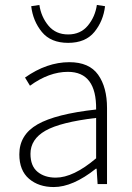

<svg xmlns="http://www.w3.org/2000/svg" viewBox="-20 -743 531 775"><path d="M197 12Q136 12 97 -21.5Q58 -55 58 -120Q58 -199 131.5 -241Q205 -283 368 -301Q370 -453 254 -453Q178 -453 101 -397L81 -430Q169 -492 260 -492Q340 -492 376 -441.5Q412 -391 412 -307V0H374L370 -62H367Q274 12 197 12ZM205 -26Q276 -26 368 -104V-267Q224 -250 163.5 -215.5Q103 -181 103 -122Q103 -73 131.5 -49.5Q160 -26 205 -26ZM106 -718 139 -723Q146 -675 175.5 -639.5Q205 -604 255 -604Q305 -604 334.5 -639.5Q364 -675 371 -723L404 -718Q397 -658 361 -614Q325 -570 255 -570Q185 -570 149 -614Q113 -658 106 -718Z"/></svg>

Font: Toshiba Sans Light
Style: Regular
Weight: 300
Designer: Paul D. Hunt
Foundry: Toshiba Corporation
Version: Version 2.020;PS 2.0;hotconv 1.0.86;makeotf.lib2.5.63406